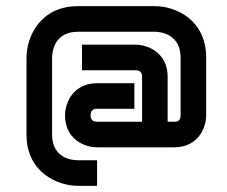

<svg xmlns="http://www.w3.org/2000/svg" viewBox="-20 -559 737 623"><path d="M416 -289H295C219 -289 191 -227 191 -185C191 -108 253 -81 295 -81H545C622 -81 649 -143 649 -185V-372C649 -495 550 -539 483 -539H233C110 -539 66 -439 66 -372V-122C66 0 166 44 233 44H295V-39H233C213 -39 149 -46 149 -122V-372C149 -392 157 -456 233 -456H482C502 -456 566 -448 566 -372V-185C566 -164 552 -164 545 -164H524V-310C524 -386 462 -414 420 -414H246V-331H420C441 -331 441 -315 441 -310V-164H295C274 -164 274 -180 274 -185C274 -206 290 -206 295 -206H416Z"/></svg>

Font: Bruno Ace SC
Style: Regular
Weight: 400
Designer: Astigmatic (AOETI)
Foundry: Astigmatic (AOETI)
Version: Version 1.000